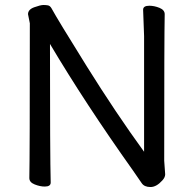

<svg xmlns="http://www.w3.org/2000/svg" viewBox="-20 -734 778 773"><path d="M585.9 19Q561 19 550.5 3.4Q540 -12.2 515.1 -47.9Q323.2 -317.9 181.2 -557.1Q181.2 -105 184.1 1Q184.1 17.1 160.2 17.1Q141.1 17.1 119.6 8.5Q98.1 0 98.1 -17.1Q100.1 -106 100.1 -640.1L92.8 -676.8Q92.8 -695.8 117.9 -704.8Q143.1 -713.9 154.8 -713.9Q164.6 -713.9 172.9 -712.4Q181.2 -710.9 187 -701.2Q211.9 -655.3 329.3 -467Q446.8 -278.8 560.1 -123V-588.9L556.2 -694.8Q556.2 -710.9 581.1 -710.9Q601.1 -710.9 622.1 -702.4Q643.1 -693.8 643.1 -676.8Q641.1 -587.9 641.1 -86.9L645 -32.2Q645 -20 633.8 -7.8Q609.9 19 585.9 19Z"/></svg>

Font: LXGW WenKai Screen R
Style: Regular
Weight: 400
Designer: Fontworks Inc.
Version: Version 1.235;May 31, 2022